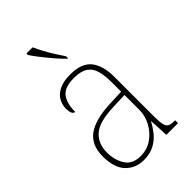

<svg xmlns="http://www.w3.org/2000/svg" viewBox="-233 -848 940 940"><g transform="rotate(-45 237.0 -378.0)"><path d="M181 10Q125 10 88 -28Q51 -66 51 -146Q51 -224 102.5 -261.5Q154 -299 264 -303L339 -306V-371Q339 -417 330 -450Q321 -483 295.5 -500Q270 -517 223 -517Q159 -517 134.5 -486Q110 -455 110 -395Q89 -395 89 -440Q89 -464 101.5 -487.5Q114 -511 143.5 -526.5Q173 -542 223 -542Q300 -542 333.5 -500.5Q367 -459 367 -379V-107Q367 -70 371 -51.5Q375 -33 386.5 -26.5Q398 -20 422 -20H427V0H346L341 -99H339Q327 -75 307 -49.5Q287 -24 256 -7Q225 10 181 10ZM184 -15Q229 -15 264 -39.5Q299 -64 319 -101.5Q339 -139 339 -178V-283L262 -280Q159 -277 119 -241.5Q79 -206 79 -145Q79 -92 103.5 -53.5Q128 -15 184 -15ZM267 -606Q248 -624 223.5 -652.5Q199 -681 176.5 -710Q154 -739 143 -756V-766H186Q196 -744 210.5 -717Q225 -690 241.5 -664Q258 -638 271 -619V-606Z"/></g></svg>

Font: Noto Serif Tamil SemiCondensed Thin
Style: Italic
Weight: 100
Width: 4
Italic angle: -12°
Designer: Indian Type Foundry, Tom Grace, and the Monotype Design Team
Foundry: Monotype Imaging Inc.
Version: Version 2.003; ttfautohint (v1.8.4.7-5d5b)